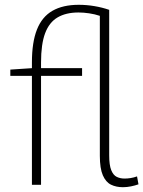

<svg xmlns="http://www.w3.org/2000/svg" viewBox="-20 -770 597 800"><path d="M492 10Q464 10 442.5 -0.5Q421 -11 408.5 -39.5Q396 -68 396 -121V-704Q375 -711 351.5 -714.5Q328 -718 307 -718Q255 -718 220 -697.5Q185 -677 168 -631.5Q151 -586 151 -510V-486H322V-454H151V0H113V-454H23V-480L113 -486V-510Q113 -594 134 -647Q155 -700 198.5 -725Q242 -750 308 -750Q341 -750 373.5 -744.5Q406 -739 435 -729V-123Q435 -82 443.5 -61Q452 -40 466.5 -33Q481 -26 499 -26Q511 -26 524 -28Q537 -30 551 -35L557 -2Q543 3 526 6.5Q509 10 492 10Z"/></svg>

Font: Georama ExtraLight
Style: Regular
Weight: 250
Version: Version 1.001